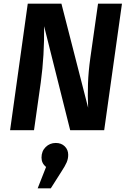

<svg xmlns="http://www.w3.org/2000/svg" viewBox="-20 -712 699 1050"><path d="M647 -691.9 549.8 0H363.8L221.2 -568.8Q223.1 -408.7 203.1 -262.2L166 0H35.2L131.8 -691.9H315.9L461.9 -123Q459 -188.5 461.2 -254.4Q463.4 -320.3 474.1 -396L516.1 -691.9ZM285.2 69.8Q315.4 69.8 334.2 88.4Q353 106.9 353 134.8Q353 156.2 344.7 175.8Q336.4 195.3 314.9 228L257.8 317.9H186L231.9 201.2Q207 181.2 207 149.9Q207 114.7 229.7 92.3Q252.4 69.8 285.2 69.8Z"/></svg>

Font: FiraGO SemiBold
Style: Italic
Weight: 600
Italic angle: -8°
Designer: bBox Type GmbH
Foundry: bBox Type GmbH
Version: Version 1.001;PS 001.001;hotconv 1.0.88;makeotf.lib2.5.64775